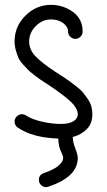

<svg xmlns="http://www.w3.org/2000/svg" viewBox="-20 -570 440 790"><path d="M170 200Q158 200 149 191.5Q140 183 140 170Q140 149 161 142Q202 128 221 111.5Q240 95 240 80Q240 72 233 58Q220 33 220 0Q115 -3 53 -45Q40 -54 40 -70Q40 -82 49 -91Q58 -100 70 -100Q79 -100 87 -95Q111 -79 152.5 -69.5Q194 -60 230 -60Q264 -60 282 -71Q300 -82 300 -100Q300 -125 268.5 -154Q237 -183 173 -225Q152 -239 147 -242Q142 -245 122.5 -260Q103 -275 96 -282Q89 -289 75 -304.5Q61 -320 55.5 -333Q50 -346 45 -363.5Q40 -381 40 -400Q40 -461 84.5 -505.5Q129 -550 190 -550Q240 -550 280 -521Q320 -492 320 -440Q320 -428 311 -419Q302 -410 290 -410Q278 -410 269 -419Q260 -428 260 -440Q260 -460 240 -475Q220 -490 190 -490Q154 -490 127 -462.5Q100 -435 100 -400Q100 -366 125.5 -339Q151 -312 207 -275Q212 -272 235 -257Q258 -242 266 -236Q274 -230 293.5 -215Q313 -200 321 -190Q329 -180 340 -164.5Q351 -149 355.5 -133Q360 -117 360 -100Q360 -62 337.5 -39Q315 -16 279 -6Q280 -3 280 0Q280 15 290 41Q300 67 300 80Q300 158 179 198Q173 200 170 200Z"/></svg>

Font: Pecita
Style: Book
Weight: 400
Width: 7
Version: Version 4.3